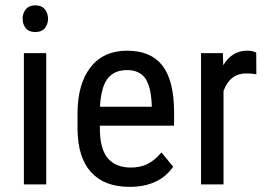

<svg xmlns="http://www.w3.org/2000/svg" viewBox="-20 -705 1021 734"><path d="M163.6 -633.3Q163.6 -611.8 151.4 -597.2Q139.2 -582.5 114.7 -582.5Q90.8 -582.5 78.6 -597.2Q66.4 -611.8 66.4 -633.3Q66.4 -654.8 78.6 -669.4Q90.8 -684.6 115 -684.6Q139.2 -684.6 151.4 -669.4Q163.6 -654.3 163.6 -633.3ZM156.7 0H155.3H73.2H71.3V-2V-500V-502H73.2H155.3H156.7V-500V-2Z M560.1 -296.9V-306.2Q556.6 -377 534.2 -407.2Q511.7 -437 465.8 -437Q415 -437 390.1 -402.8Q365.7 -368.7 362.3 -296.9ZM573.2 -9.8Q531.7 9.3 475.1 9.3Q378.9 9.3 328.1 -46.9Q277.3 -103 276.4 -210.9V-271Q276.4 -383.3 325.7 -447.3Q375.5 -511.2 465.8 -511.2Q556.6 -511.2 600.6 -454.6Q644.5 -398.4 645.5 -279.8V-226.6V-224.6H643.6H361.8V-214.8Q361.8 -135.7 392.1 -100.1Q422.4 -64.5 480 -64.5Q516.6 -64.5 543.9 -78.1Q571.3 -91.8 595.7 -120.6L596.7 -122.6L598.1 -121.1L641.1 -68.8L642.1 -67.9L641.1 -66.4Q614.3 -28.3 573.2 -9.8Z M960 -420.9 957.5 -421.4Q940.4 -424.8 920.9 -424.3Q859.4 -424.3 834.5 -357.4V-2V0H832.5H750.5H748.5V-2V-500V-502H750.5H830.6H832V-500L833.5 -455.6Q866.7 -511.2 924.8 -511.2Q944.8 -511.2 958.5 -504.4L959.5 -503.9V-502.9L960 -422.9Z"/></svg>

Font: MAUL Condensed
Style: Condensed Regular
Weight: 400
Designer: MAUL
Version: Version 1.0; 2020; ttfautohint (v1.8.3)